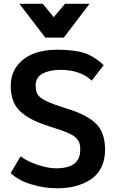

<svg xmlns="http://www.w3.org/2000/svg" viewBox="-20 -988 653 1019"><path d="M318.8 -788.6 455.1 -967.8H325.2L265.1 -897L207 -967.8H83L220.2 -788.6ZM284.7 11.2C352.5 11.2 411.1 -3.4 459.5 -34.2C507.8 -64.9 537.6 -120.1 537.6 -190.9C537.6 -244.1 526.4 -286.1 503.4 -315.9C480.5 -345.7 440.4 -372.6 382.3 -395.5C369.6 -400.4 350.1 -406.7 324.2 -415C298.3 -423.3 281.7 -429.2 273.4 -432.1C182.1 -464.8 169.4 -485.8 169.4 -536.1C169.4 -563.5 181.6 -584 205.6 -597.2C230 -610.4 261.7 -617.2 300.3 -617.2C371.1 -617.2 426.8 -598.1 466.8 -560.1L530.3 -642.1C499 -671.9 465.8 -693.4 430.7 -705.6C395.5 -717.8 346.2 -724.1 282.7 -724.1C189 -724.1 114.3 -696.8 69.8 -637.7C47.9 -607.9 37.1 -572.3 37.1 -530.8C37.1 -479.5 50.3 -438.5 76.7 -408.2C103 -378.4 145.5 -352.1 204.1 -330.1C214.8 -326.2 231.9 -320.3 254.9 -313C278.3 -305.7 294.9 -300.3 304.7 -296.9C350.1 -280.8 376 -267.1 389.6 -249.5C403.3 -232.4 405.8 -219.2 405.8 -193.4C405.8 -127 364.7 -94.7 276.9 -94.7C249 -94.7 216.3 -101.1 179.2 -113.3C142.6 -125.5 112.3 -140.6 89.4 -158.7L36.6 -69.8C62.5 -44.4 98.1 -24.4 143.6 -10.3C189 3.9 235.8 11.2 284.7 11.2Z"/></svg>

Font: Ride
Style: Bold
Weight: 700
Version: Version 3.000